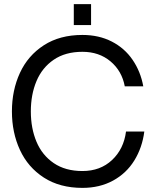

<svg xmlns="http://www.w3.org/2000/svg" viewBox="-20 -902 760 934"><path d="M38 -360Q38 -463 77 -547.5Q116 -632 193.5 -682Q271 -732 381 -732Q461 -732 523.5 -700Q586 -668 625 -611Q664 -554 677 -482H587Q573 -557 517.5 -603.5Q462 -650 381 -650Q298 -650 241.5 -611.5Q185 -573 157.5 -507.5Q130 -442 130 -360Q130 -278 157.5 -212.5Q185 -147 241.5 -108.5Q298 -70 381 -70Q468 -70 525 -123.5Q582 -177 593 -262H682Q672 -184 633.5 -121.5Q595 -59 530 -23.5Q465 12 381 12Q271 12 193.5 -38Q116 -88 77 -172.5Q38 -257 38 -360ZM339 -882H423V-780H339Z"/></svg>

Font: Aspekta 400
Style: Regular
Weight: 400
Designer: Ivo Dolenc
Version: Version 2.000